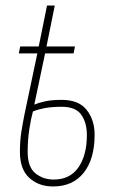

<svg xmlns="http://www.w3.org/2000/svg" viewBox="-20 -664 407 694"><path d="M172 10Q120 10 86 -21Q52 -52 52 -115Q52 -156 57.5 -189.5Q63 -223 69 -253L115 -471H48L53 -496H120L150 -644H178L148 -496H251L246 -471H143L104 -286Q118 -292 142 -297.5Q166 -303 203 -303Q265 -303 293.5 -266.5Q322 -230 322 -177Q322 -89 282.5 -39.5Q243 10 172 10ZM174 -15Q233 -15 263.5 -59Q294 -103 294 -176Q294 -220 274 -249Q254 -278 203 -278Q166 -278 140.5 -273Q115 -268 99 -261Q92 -236 86 -197Q80 -158 80 -115Q80 -60 108 -37.5Q136 -15 174 -15Z"/></svg>

Font: Noto Serif ExtraCondensed Thin
Style: Italic
Weight: 100
Width: 2
Italic angle: -12°
Designer: Monotype Design Team
Foundry: Monotype Imaging Inc.
Version: Version 2.013